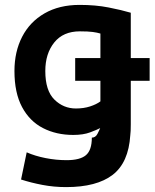

<svg xmlns="http://www.w3.org/2000/svg" viewBox="-20 -564 633 784"><path d="M355 -2Q355 49 331 69.5Q307 90 252 90Q209 90 166 81.5Q123 73 89 58L66 169Q106 182 153 191Q200 200 250 200Q375 200 440 150Q505 100 512 -12Q513 -17 513.5 -30Q514 -43 514 -56.5Q514 -70 514 -75V-234H591V-327H514V-512Q477 -523 423.5 -533.5Q370 -544 305 -544Q222 -544 162 -509.5Q102 -475 70.5 -414Q39 -353 39 -274Q39 -185 70 -127Q101 -69 155.5 -41Q210 -13 279 -13Q320 -13 348 -23.5Q376 -34 389 -41Q386 -33 378 -17.5Q370 -2 355 -2ZM390 -150Q374 -138 348 -129.5Q322 -121 290 -121Q239 -121 202 -157.5Q165 -194 165 -274Q165 -345 201.5 -390.5Q238 -436 306 -436Q340 -436 358.5 -433.5Q377 -431 390 -427V-327H287V-234H390Z"/></svg>

Font: Repo DemiBold
Style: Regular
Weight: 600
Designer: Stefan Peev
Foundry: Context Ltd
Version: Version 1.502